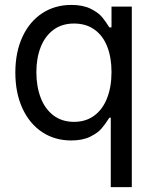

<svg xmlns="http://www.w3.org/2000/svg" viewBox="-20 -557 619 776"><path d="M427.7 -81.1H421.9Q405.3 -55.2 390.4 -37.6Q375.5 -20 344.7 -4.6Q314 10.7 267.6 10.7Q201.7 10.7 150.6 -22.9Q99.6 -56.6 70.8 -118.9Q42 -181.2 42 -263.7Q42 -346.2 70.8 -408.2Q99.6 -470.2 150.9 -503.7Q202.1 -537.1 268.6 -537.1Q315.4 -537.1 346.2 -521.7Q377 -506.3 391.6 -489Q406.2 -471.7 421.9 -446.3H430.7V-530.3H512.7V199.2H427.7ZM430.7 -265.6Q430.7 -324.7 413.3 -368.9Q396 -413.1 361.8 -437.5Q327.6 -461.9 279.3 -461.9Q230 -461.9 195.8 -436.3Q161.6 -410.6 144.3 -366.2Q127 -321.8 127 -265.6Q127 -208 144.3 -162.4Q161.6 -116.7 196 -90.6Q230.5 -64.5 279.3 -64.5Q326.7 -64.5 360.8 -89.6Q395 -114.7 412.8 -160.4Q430.7 -206.1 430.7 -265.6Z"/></svg>

Font: Pretendard GOV
Style: Regular
Weight: 400
Designer: Base glyphs from Inter by Rasmus Andersson; Hangeul glyphs from Noto Sans CJK(Source Han Sans) by Jang Soo-young and Kan
Foundry: Kil Hyung-jin
Version: Version 1.309